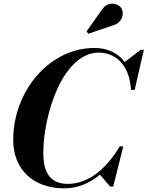

<svg xmlns="http://www.w3.org/2000/svg" viewBox="-20 -1023 809 1053"><path d="M600 -884C647.5 -895.5 665.5 -947 644.5 -979.5C626 -1007 570.5 -1017.5 540 -971L454.5 -851L464.5 -838ZM332.5 10C407.5 10 473.5 -19.5 528.5 -65L584 0H601L656 -220H636.5C568.5 -105.5 470.5 -14.5 351.5 -14.5C247.5 -14.5 217.5 -88 217.5 -185C217.5 -392 323.5 -734.5 522.5 -734.5C603.5 -734.5 689 -679 698.5 -530H718.5L769 -750H752L664 -683C627 -732.5 569.5 -760 497.5 -760C254.5 -760 52.5 -528 52.5 -255C52.5 -92 164.5 10 332.5 10Z"/></svg>

Font: Bodoni* 11pt
Style: Bold Italic
Weight: 700
Italic angle: -13°
Version: Version 2.3